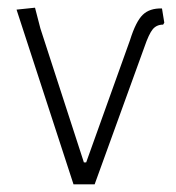

<svg xmlns="http://www.w3.org/2000/svg" viewBox="-20 -479 457 499"><path d="M401 -457 407 -420 404 -415Q387 -415 377 -403Q367 -391 355 -356L226 0H171L23 -454L71 -459L85 -405L198 -57H204L318 -375Q333 -423 351 -440.5Q369 -458 401 -457Z"/></svg>

Font: Alegreya Sans Light
Style: Regular
Weight: 300
Designer: Juan Pablo del Peral
Foundry: Huerta Tipografica
Version: Version 2.007